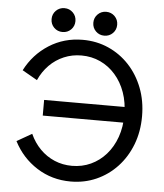

<svg xmlns="http://www.w3.org/2000/svg" viewBox="-59 -941 858 1002"><g transform="rotate(5 369.5 -440.0)"><path d="M622.6 -402.3V-320.3H348.1H173.8V-402.3H348.1ZM127.4 -502 48.8 -546.9Q92.3 -631.8 171.1 -682.1Q250 -732.4 348.1 -732.4Q420.4 -732.4 482.7 -704.8Q544.9 -677.2 591.6 -627.2Q638.2 -577.1 664.3 -509.5Q690.4 -441.9 690.4 -361.3Q690.4 -280.8 664.3 -213.1Q638.2 -145.5 591.6 -95.5Q544.9 -45.4 482.7 -17.8Q420.4 9.8 348.1 9.8Q250 9.8 171.1 -40.5Q92.3 -90.8 48.8 -175.8L127.4 -220.7Q147.9 -175.3 180.9 -141.8Q213.9 -108.4 256.6 -90.3Q299.3 -72.3 348.1 -72.3Q401.4 -72.3 446.8 -93.3Q492.2 -114.3 526.1 -152.8Q560.1 -191.4 578.9 -244.4Q597.7 -297.4 597.7 -361.3Q597.7 -425.3 578.9 -478.3Q560.1 -531.2 526.1 -569.8Q492.2 -608.4 446.8 -629.4Q401.4 -650.4 348.1 -650.4Q299.3 -650.4 256.6 -632.3Q213.9 -614.3 180.9 -581.1Q147.9 -547.9 127.4 -502ZM394.5 -826.2Q394.5 -799.8 412.6 -781.7Q430.7 -763.7 457 -763.7Q483.4 -763.7 501.5 -781.7Q519.5 -799.8 519.5 -826.2Q519.5 -852.5 501.5 -870.6Q483.4 -888.7 457 -888.7Q430.7 -888.7 412.6 -870.6Q394.5 -852.5 394.5 -826.2ZM175.8 -826.2Q175.8 -799.8 193.8 -781.7Q211.9 -763.7 238.3 -763.7Q264.6 -763.7 282.7 -781.7Q300.8 -799.8 300.8 -826.2Q300.8 -852.5 282.7 -870.6Q264.6 -888.7 238.3 -888.7Q211.9 -888.7 193.8 -870.6Q175.8 -852.5 175.8 -826.2Z"/></g></svg>

Font: Giphurs SC
Style: Regular
Weight: 400
Version: Version 0.920